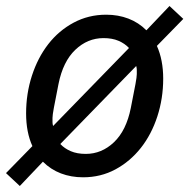

<svg xmlns="http://www.w3.org/2000/svg" viewBox="-40 -579 631 640"><path d="M-20 -2 68 -92Q47 -138 47 -201Q47 -267 66.5 -327Q86 -387 121 -432Q156 -477 205.5 -503.5Q255 -530 314 -530Q354 -530 388 -517Q422 -504 448 -478L525 -559L571 -516L483 -426Q504 -379 504 -317Q504 -251 484.5 -191Q465 -131 429.5 -86Q394 -41 345 -14.5Q296 12 237 12Q197 12 163 -1Q129 -14 103 -40L26 41ZM246 -66Q299 -66 340 -105Q381 -144 396 -219Q407 -274 411.5 -298.5Q416 -323 416 -332Q416 -340 416 -346Q416 -352 414 -359L161 -99Q175 -84 196 -75Q217 -66 246 -66ZM305 -452Q252 -452 211 -413Q170 -374 155 -299Q144 -244 139.5 -219.5Q135 -195 135 -186Q135 -178 135 -172Q135 -166 137 -159L390 -419Q376 -434 355 -443Q334 -452 305 -452Z"/></svg>

Font: IBM Plex Sans Text
Style: Italic
Weight: 450
Italic angle: -11°
Designer: Mike Abbink, Paul van der Laan, Pieter van Rosmalen
Foundry: Bold Monday
Version: Version 3.005